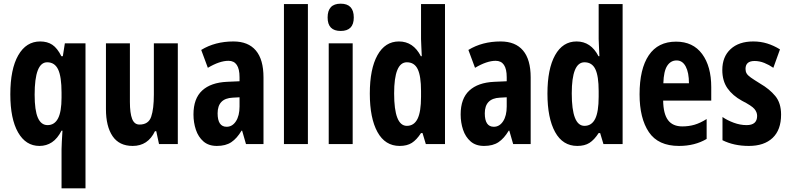

<svg xmlns="http://www.w3.org/2000/svg" viewBox="-20 -782 4286 1042"><path d="M314 28Q314 12 315.5 -13Q317 -38 319 -73H314Q292 -30 262 -10Q232 10 194 10Q120 10 78 -63.5Q36 -137 36 -270Q36 -407 79 -482Q122 -557 198 -557Q237 -557 264 -539Q291 -521 313 -477H321L332 -547H444V240H314ZM238 -103Q276 -103 295 -139.5Q314 -176 314 -252V-279Q314 -366 295.5 -405Q277 -444 236 -444Q168 -444 168 -268Q168 -183 185.5 -143Q203 -103 238 -103Z M945 -547V0H843L828 -70H821Q783 10 700 10Q627 10 591 -43Q555 -96 555 -190V-547H685V-229Q685 -168 697 -137Q709 -106 737 -106Q786 -106 800.5 -148.5Q815 -191 815 -269V-547Z M1247 -557Q1327 -557 1368.5 -508Q1410 -459 1410 -362V0H1315L1294 -73H1291Q1266 -31 1235.5 -10.5Q1205 10 1157 10Q1112 10 1084 -14.5Q1056 -39 1043 -78Q1030 -117 1030 -161Q1030 -247 1077 -290.5Q1124 -334 1212 -338L1280 -341V-363Q1280 -452 1220 -452Q1172 -452 1108 -414L1072 -511Q1147 -557 1247 -557ZM1243 -252Q1161 -248 1161 -167Q1161 -94 1210 -94Q1241 -94 1260.5 -124Q1280 -154 1280 -204V-254Z M1651 0H1521V-760H1651Z M1829 -762Q1900 -762 1900 -687Q1900 -614 1829 -614Q1758 -614 1758 -687Q1758 -762 1829 -762ZM1894 -547V0H1764V-547Z M2149 10Q2070 10 2028.5 -65.5Q1987 -141 1987 -274Q1987 -408 2028.5 -482.5Q2070 -557 2145 -557Q2223 -557 2264 -477H2269Q2268 -509 2266.5 -531.5Q2265 -554 2265 -570V-760H2395V0H2291L2273 -60H2265Q2241 -23 2215 -6.5Q2189 10 2149 10ZM2188 -99Q2227 -99 2246 -137Q2265 -175 2265 -257V-288Q2265 -369 2247 -406.5Q2229 -444 2188 -444Q2119 -444 2119 -275Q2119 -99 2188 -99Z M2697 -557Q2777 -557 2818.5 -508Q2860 -459 2860 -362V0H2765L2744 -73H2741Q2716 -31 2685.5 -10.5Q2655 10 2607 10Q2562 10 2534 -14.5Q2506 -39 2493 -78Q2480 -117 2480 -161Q2480 -247 2527 -290.5Q2574 -334 2662 -338L2730 -341V-363Q2730 -452 2670 -452Q2622 -452 2558 -414L2522 -511Q2597 -557 2697 -557ZM2693 -252Q2611 -248 2611 -167Q2611 -94 2660 -94Q2691 -94 2710.5 -124Q2730 -154 2730 -204V-254Z M3113 10Q3034 10 2992.5 -65.5Q2951 -141 2951 -274Q2951 -408 2992.5 -482.5Q3034 -557 3109 -557Q3187 -557 3228 -477H3233Q3232 -509 3230.5 -531.5Q3229 -554 3229 -570V-760H3359V0H3255L3237 -60H3229Q3205 -23 3179 -6.5Q3153 10 3113 10ZM3152 -99Q3191 -99 3210 -137Q3229 -175 3229 -257V-288Q3229 -369 3211 -406.5Q3193 -444 3152 -444Q3083 -444 3083 -275Q3083 -99 3152 -99Z M3649 -556Q3741 -556 3790.5 -489Q3840 -422 3840 -309V-236H3579Q3580 -164 3605.5 -130Q3631 -96 3683 -96Q3718 -96 3749 -105Q3780 -114 3815 -136V-28Q3751 10 3665 10Q3552 10 3501.5 -65Q3451 -140 3451 -270Q3451 -408 3501 -482Q3551 -556 3649 -556ZM3652 -454Q3620 -454 3601 -425Q3582 -396 3580 -330H3719Q3719 -388 3701.5 -421Q3684 -454 3652 -454Z M4219 -160Q4219 -77 4173 -33.5Q4127 10 4044 10Q3963 10 3901 -21V-147Q3927 -129 3962 -116Q3997 -103 4032 -103Q4089 -103 4089 -153Q4089 -173 4074.5 -190.5Q4060 -208 4007 -235Q3956 -263 3928 -303Q3900 -343 3900 -402Q3900 -474 3945 -515.5Q3990 -557 4068 -557Q4108 -557 4143.5 -546Q4179 -535 4213 -514L4177 -414Q4154 -430 4128 -440.5Q4102 -451 4075 -451Q4026 -451 4026 -408Q4026 -394 4032 -383.5Q4038 -373 4055 -361Q4072 -349 4106 -328Q4156 -299 4187.5 -261Q4219 -223 4219 -160Z"/></svg>

Font: Noto Sans Thai ExtCond
Style: Bold
Weight: 700
Width: 2
Designer: Monotype Design Team
Foundry: Monotype Imaging Inc.
Version: Version 2.002; ttfautohint (v1.8.4.7-5d5b)